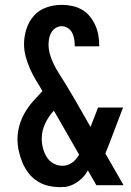

<svg xmlns="http://www.w3.org/2000/svg" viewBox="-20 -763 540 791"><path d="M229 8Q204 8 179.5 2.5Q155 -3 134 -16.5Q113 -30 97.5 -50Q82 -70 72.5 -93Q63 -116 57.5 -140.5Q52 -165 52 -190Q52 -218 60 -246Q68 -274 82.5 -299Q97 -324 116 -345.5Q135 -367 155 -388Q141 -411 127.5 -433.5Q114 -456 103.5 -480Q93 -504 86 -529.5Q79 -555 79 -581Q79 -613 89 -644Q99 -675 120 -698.5Q141 -722 171.5 -732.5Q202 -743 234 -743Q256 -743 277.5 -738.5Q299 -734 318 -723Q337 -712 351 -694.5Q365 -677 373.5 -657Q382 -637 385.5 -615.5Q389 -594 389 -572H288Q288 -586 286 -600Q284 -614 278 -626.5Q272 -639 260 -647Q248 -655 234 -655Q221 -655 209.5 -648Q198 -641 191.5 -629.5Q185 -618 182.5 -605Q180 -592 180 -579Q180 -559 186 -538.5Q192 -518 201 -499.5Q210 -481 221 -463.5Q232 -446 243 -428.5Q254 -411 264.5 -393Q275 -375 286 -357L353 -240L384 -320H487L426 -160Q423 -153 420 -145.5Q417 -138 414 -131L489 0H377L342 -61Q328 -35 303.5 -16.5Q279 2 250 7H242ZM238 -80Q249 -80 259 -83.5Q269 -87 278 -93.5Q287 -100 293.5 -108Q300 -116 306 -126L202 -307Q180 -284 166 -254Q152 -224 152 -192Q152 -172 157 -152.5Q162 -133 172.5 -116Q183 -99 200.5 -89.5Q218 -80 238 -80Z"/></svg>

Font: Iosevka SS04 Semibold
Style: Regular
Weight: 600
Monospace: yes
Designer: Belleve Invis
Foundry: Belleve Invis
Version: Version 19.0.0; ttfautohint (v1.8.4)